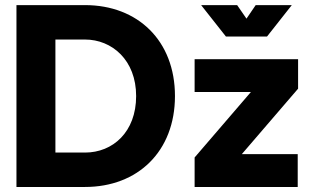

<svg xmlns="http://www.w3.org/2000/svg" viewBox="-20 -743 1250 763"><path d="M922.4 -722.7H779.3L877.9 -597.7H1041L1139.6 -722.7H996.1L959.5 -668.9ZM317.9 0C527.8 0 675.3 -141.6 675.3 -361.3C675.3 -581.1 527.8 -722.7 317.9 -722.7H45.4V0ZM200.2 -585.9H317.9C424.8 -585.9 521 -504.4 521 -361.3C521 -218.3 428.2 -136.7 317.9 -136.7H200.2ZM753.4 -507.8V-377.4H977.1L753.4 -117.2V0H1163.1V-130.4H940.9L1164.6 -390.6V-507.8Z"/></svg>

Font: Giphurs ExtraBold
Style: Regular
Weight: 800
Version: Version 1.000